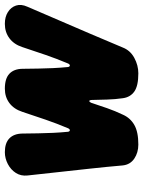

<svg xmlns="http://www.w3.org/2000/svg" viewBox="78 -636 576 771"><g transform="rotate(-90 365.5 -251.0)"><path d="M170 17Q137.6 17 113.5 0.7Q89.4 -15.6 86.2 -45.8Q80.2 -114.4 73.4 -176Q66.6 -237.6 59.9 -299.2Q53.2 -360.8 45.8 -428.2Q43 -454.4 56 -474.8Q69 -495.2 91.9 -507.1Q114.8 -519 139.4 -519Q176.2 -519 194.9 -500.8Q213.6 -482.6 214.2 -448.8Q214.6 -416 215.1 -385.5Q215.6 -355 217 -325.4Q218.4 -295.8 221.4 -265Q223 -258 227.5 -258Q232 -258 235.4 -265Q254.8 -311.2 270 -355.5Q285.2 -399.8 301.4 -448.8Q312.4 -482.6 336.7 -500.8Q361 -519 394.4 -519Q435.2 -519 454.4 -500.8Q473.6 -482.6 474.2 -448.8Q474.6 -416 475.1 -385.5Q475.6 -355 477 -325.4Q478.4 -295.8 481.4 -265Q483 -258 487.5 -258Q492 -258 495.4 -265Q514.8 -311.2 530 -355.5Q545.2 -399.8 561.4 -448.8Q572.4 -482.6 597 -500.8Q621.6 -519 654.4 -519H655.4Q682.6 -519 702 -506.8Q721.4 -494.6 728.2 -474.2Q735 -453.8 723.4 -428.2Q694.4 -360.8 667.9 -299.2Q641.4 -237.6 614.9 -176Q588.4 -114.4 559.8 -45.8Q548.2 -15.6 518.3 0.7Q488.4 17 456 17Q405.8 17 383.1 1Q360.4 -15 356.2 -44.6Q351.6 -76.4 350.7 -108.3Q349.8 -140.2 349 -172.4Q348.4 -179.8 344.7 -179.8Q341 -179.8 337.8 -172.4Q327.2 -140.2 316.1 -108.3Q305 -76.4 289.8 -44.6Q276.6 -15 248.6 1Q220.6 17 170 17Z"/></g></svg>

Font: Winky Sans
Style: Italic
Weight: 400
Italic angle: -8.97852°
Designer: Simon Atzbach
Foundry: typofactur
Version: Version 1.205